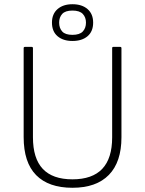

<svg xmlns="http://www.w3.org/2000/svg" viewBox="-20 -877 687 909"><path d="M323 12Q210 12 151 -48Q92 -108 92 -228V-649Q92 -655 98 -655H130Q136 -655 136 -649V-227Q136 -127 182.5 -77.5Q229 -28 323 -28Q417 -28 464 -77.5Q511 -127 511 -227V-649Q511 -655 516 -655H549Q555 -655 555 -649V-227Q555 -110 495.5 -49Q436 12 323 12ZM323 -683Q279 -683 252.5 -705.5Q226 -728 226 -770Q226 -811 252.5 -834Q279 -857 323 -857Q368 -857 394.5 -834Q421 -811 421 -770Q421 -728 394.5 -705.5Q368 -683 323 -683ZM323 -712Q357 -712 372 -728Q387 -744 387 -770Q387 -795 372 -811Q357 -827 323 -827Q289 -827 274.5 -811Q260 -795 260 -770Q260 -744 274.5 -728Q289 -712 323 -712Z"/></svg>

Font: Sofia Sans ExtraLight
Style: Regular
Weight: 250
Version: Version 4.100-B